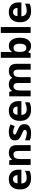

<svg xmlns="http://www.w3.org/2000/svg" viewBox="2018 -2818 810 4887"><g transform="rotate(-90 2423.5 -375.0)"><path d="M303 -556Q379 -556 433.5 -527Q488 -498 518 -443Q548 -388 548 -308V-236H196Q198 -173 233.5 -137Q269 -101 332 -101Q385 -101 428 -111.5Q471 -122 517 -144V-29Q477 -9 432.5 0.5Q388 10 325 10Q243 10 180 -20.5Q117 -51 81 -113Q45 -175 45 -269Q45 -365 77.5 -428.5Q110 -492 168 -524Q226 -556 303 -556ZM304 -450Q261 -450 232.5 -422Q204 -394 199 -335H408Q408 -368 396.5 -394Q385 -420 362 -435Q339 -450 304 -450Z M979 -556Q1067 -556 1120 -508.5Q1173 -461 1173 -356V0H1024V-319Q1024 -378 1003 -407.5Q982 -437 936 -437Q868 -437 843 -390.5Q818 -344 818 -257V0H669V-546H783L803 -476H811Q829 -504 855 -521.5Q881 -539 913 -547.5Q945 -556 979 -556Z M1707 -162Q1707 -107 1681 -68.5Q1655 -30 1603 -10Q1551 10 1474 10Q1417 10 1376 2.5Q1335 -5 1294 -22V-145Q1338 -125 1389 -112Q1440 -99 1479 -99Q1523 -99 1541.5 -112Q1560 -125 1560 -146Q1560 -160 1552.5 -171Q1545 -182 1520 -196Q1495 -210 1442 -232Q1391 -254 1358 -275.5Q1325 -297 1309 -327.5Q1293 -358 1293 -404Q1293 -480 1352 -518Q1411 -556 1509 -556Q1560 -556 1606 -546Q1652 -536 1701 -513L1656 -406Q1616 -423 1580 -434.5Q1544 -446 1507 -446Q1474 -446 1457.5 -437Q1441 -428 1441 -410Q1441 -397 1449.5 -386.5Q1458 -376 1482.5 -364Q1507 -352 1555 -332Q1602 -313 1636 -292.5Q1670 -272 1688.5 -241.5Q1707 -211 1707 -162Z M2048 -556Q2124 -556 2178.5 -527Q2233 -498 2263 -443Q2293 -388 2293 -308V-236H1941Q1943 -173 1978.5 -137Q2014 -101 2077 -101Q2130 -101 2173 -111.5Q2216 -122 2262 -144V-29Q2222 -9 2177.5 0.5Q2133 10 2070 10Q1988 10 1925 -20.5Q1862 -51 1826 -113Q1790 -175 1790 -269Q1790 -365 1822.5 -428.5Q1855 -492 1913 -524Q1971 -556 2048 -556ZM2049 -450Q2006 -450 1977.5 -422Q1949 -394 1944 -335H2153Q2153 -368 2141.5 -394Q2130 -420 2107 -435Q2084 -450 2049 -450Z M3055 -556Q3148 -556 3195.5 -508.5Q3243 -461 3243 -356V0H3094V-319Q3094 -378 3074 -407.5Q3054 -437 3012 -437Q2953 -437 2928 -395Q2903 -353 2903 -274V0H2754V-319Q2754 -358 2745 -384Q2736 -410 2718 -423.5Q2700 -437 2672 -437Q2631 -437 2607 -416Q2583 -395 2573 -355Q2563 -315 2563 -257V0H2414V-546H2528L2548 -476H2556Q2573 -504 2598 -521.5Q2623 -539 2653.5 -547.5Q2684 -556 2715 -556Q2775 -556 2817 -536.5Q2859 -517 2881 -476H2894Q2919 -518 2963.5 -537Q3008 -556 3055 -556Z M3545 -583Q3545 -552 3543 -522Q3541 -492 3539 -475H3545Q3567 -509 3604 -532.5Q3641 -556 3700 -556Q3792 -556 3849 -484.5Q3906 -413 3906 -274Q3906 -181 3879.5 -117.5Q3853 -54 3806 -22Q3759 10 3696 10Q3636 10 3601.5 -11.5Q3567 -33 3545 -60H3535L3510 0H3396V-760H3545ZM3652 -437Q3613 -437 3590 -421Q3567 -405 3556.5 -372.5Q3546 -340 3545 -291V-275Q3545 -196 3568.5 -153.5Q3592 -111 3654 -111Q3700 -111 3727 -153.5Q3754 -196 3754 -276Q3754 -356 3726.5 -396.5Q3699 -437 3652 -437Z M4178 0H4029V-760H4178Z M4559 -556Q4635 -556 4689.5 -527Q4744 -498 4774 -443Q4804 -388 4804 -308V-236H4452Q4454 -173 4489.5 -137Q4525 -101 4588 -101Q4641 -101 4684 -111.5Q4727 -122 4773 -144V-29Q4733 -9 4688.5 0.5Q4644 10 4581 10Q4499 10 4436 -20.5Q4373 -51 4337 -113Q4301 -175 4301 -269Q4301 -365 4333.5 -428.5Q4366 -492 4424 -524Q4482 -556 4559 -556ZM4560 -450Q4517 -450 4488.5 -422Q4460 -394 4455 -335H4664Q4664 -368 4652.5 -394Q4641 -420 4618 -435Q4595 -450 4560 -450Z"/></g></svg>

Font: Noto Sans Armenian
Style: Bold
Weight: 700
Version: Version 2.007